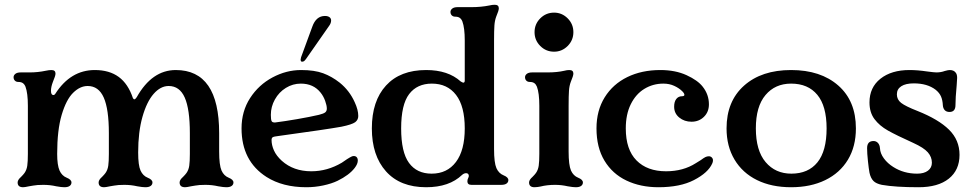

<svg xmlns="http://www.w3.org/2000/svg" viewBox="-20 -776 4085 806"><path d="M54 -10Q54 -16 58 -22Q62 -28 68 -33Q78 -43 83 -50Q92 -63 94.5 -80.5Q97 -98 97 -130V-332Q97 -385 87 -412Q83 -422 76 -427Q69 -432 57 -432Q48 -432 42.5 -437.5Q37 -443 37 -452Q37 -460 44.5 -466Q52 -472 67 -472H105Q139 -472 172 -479Q186 -482 196 -482Q213 -482 213 -467Q213 -458 202 -432Q194 -411 194 -395Q194 -377 204 -377Q209 -377 212 -382Q276 -482 378 -482Q439 -482 478.5 -453Q518 -424 538 -364Q541 -359 544 -359Q548 -359 554 -368Q618 -482 718 -482Q900 -482 900 -217V-140Q900 -83 910 -60Q920 -38 940 -30Q960 -22 960 -10Q960 -1 952.5 4.5Q945 10 930 10Q918 10 896 6Q870 0 842 0Q815 0 800 3Q785 6 782 6Q764 10 757 10Q734 10 734 -10Q734 -16 738 -22Q742 -28 748 -33Q758 -43 763 -50Q772 -63 774.5 -80.5Q777 -98 777 -130V-217Q777 -318 755.5 -366.5Q734 -415 688 -415Q654 -415 625 -382Q596 -349 578 -285.5Q560 -222 560 -136Q560 -82 570 -60Q580 -38 600 -30Q620 -22 620 -10Q620 -1 612.5 4.5Q605 10 590 10Q578 10 556 6Q530 0 502 0Q475 0 460 3Q445 6 442 6Q424 10 417 10Q394 10 394 -10Q394 -16 398 -22Q402 -28 408 -33Q418 -43 423 -50Q432 -63 434.5 -80.5Q437 -98 437 -130V-217Q437 -318 415.5 -366.5Q394 -415 348 -415Q316 -415 287 -386.5Q258 -358 239 -294Q220 -230 220 -130Q220 -83 230 -60Q240 -38 260 -30Q280 -22 280 -10Q280 -1 272.5 4.5Q265 10 250 10Q238 10 216 6Q190 0 162 0Q135 0 120 3Q105 6 102 6Q84 10 77 10Q54 10 54 -10Z M1099 -33Q994 -100 994 -237Q994 -309 1030 -364.5Q1066 -420 1124 -451Q1182 -482 1244 -482Q1300 -482 1336.5 -468.5Q1373 -455 1406 -429Q1447 -396 1469 -347Q1484 -315 1484 -289Q1484 -273 1471 -263Q1457 -253 1413 -244Q1352 -233 1148 -205Q1130 -203 1125 -200Q1120 -197 1120 -188Q1120 -167 1130 -144.5Q1140 -122 1163 -101Q1212 -57 1287 -57Q1354 -57 1415 -93L1437 -108Q1439 -109 1448.5 -115Q1458 -121 1465 -121Q1473 -121 1477.5 -116Q1482 -111 1482 -102Q1482 -88 1469 -71Q1446 -41 1397 -17Q1372 -5 1337 2.5Q1302 10 1266 10Q1167 10 1099 -33ZM1136 -262Q1176 -267 1228 -276Q1280 -285 1319 -294Q1339 -299 1345.5 -304.5Q1352 -310 1352 -320Q1352 -333 1345 -352.5Q1338 -372 1326 -387Q1296 -425 1243 -425Q1209 -425 1180 -407Q1151 -389 1134 -358.5Q1117 -328 1117 -294Q1117 -275 1120 -268Q1123 -261 1136 -262ZM1242 -526Q1242 -528 1244 -536L1291 -664Q1307 -709 1344 -709Q1356 -709 1363 -704Q1370 -699 1370 -690Q1370 -679 1362 -668L1265 -529Q1260 -522 1256.5 -519.5Q1253 -517 1248 -517Q1242 -517 1242 -526Z M1541 -237Q1541 -352 1600.5 -417Q1660 -482 1769 -482Q1861 -482 1914 -434Q1922 -429 1925 -429Q1931 -429 1931 -438V-606Q1931 -659 1921 -686Q1917 -696 1910 -701Q1903 -706 1891 -706Q1882 -706 1876.5 -711.5Q1871 -717 1871 -726Q1871 -734 1878.5 -740Q1886 -746 1901 -746H1959Q1999 -746 2034 -753Q2046 -756 2057 -756Q2074 -756 2074 -741Q2074 -732 2063 -706Q2057 -690 2055.5 -669Q2054 -648 2054 -606V-150Q2054 -93 2064 -70Q2074 -48 2094 -40Q2114 -32 2114 -20Q2114 -11 2106.5 -5.5Q2099 0 2084 0H1959Q1942 0 1942 -15Q1942 -22 1946 -30Q1948 -33 1948 -38Q1948 -43 1945 -46Q1942 -49 1937 -49Q1928 -49 1920 -42Q1866 10 1769 10Q1660 10 1600.5 -56.5Q1541 -123 1541 -237ZM1792 -47Q1857 -47 1894 -96Q1931 -145 1931 -237Q1931 -330 1894.5 -377.5Q1858 -425 1793 -425Q1731 -425 1697.5 -381Q1664 -337 1664 -237Q1664 -137 1697 -92Q1730 -47 1792 -47Z M2201 -10Q2201 -16 2205 -22Q2209 -28 2215 -33Q2225 -43 2230 -50Q2239 -63 2241.5 -80.5Q2244 -98 2244 -130V-332Q2244 -385 2234 -412Q2230 -422 2223 -427Q2216 -432 2204 -432Q2195 -432 2189.5 -437.5Q2184 -443 2184 -452Q2184 -460 2191.5 -466Q2199 -472 2214 -472H2279Q2319 -472 2349 -479Q2360 -482 2370 -482Q2387 -482 2387 -467Q2387 -458 2376 -432Q2370 -416 2368.5 -395Q2367 -374 2367 -332V-140Q2367 -83 2377 -60Q2387 -38 2407 -30Q2427 -22 2427 -10Q2427 -1 2419.5 4.5Q2412 10 2397 10Q2385 10 2363 6Q2337 0 2310 0Q2277 0 2249 7Q2244 8 2237 9Q2230 10 2224 10Q2201 10 2201 -10ZM2306 -723Q2339 -723 2363 -699Q2387 -675 2387 -641Q2387 -607 2363 -583Q2339 -559 2306 -559Q2272 -559 2248 -583Q2224 -607 2224 -641Q2224 -675 2248 -699Q2272 -723 2306 -723Z M2484 -237Q2484 -312 2518.5 -367.5Q2553 -423 2613.5 -452.5Q2674 -482 2752 -482Q2815 -482 2862 -460.5Q2909 -439 2930 -412Q2956 -379 2956 -338Q2956 -306 2935 -285.5Q2914 -265 2883 -265Q2853 -265 2831.5 -282.5Q2810 -300 2810 -328Q2810 -349 2819 -360.5Q2828 -372 2843 -372Q2853 -372 2853 -378Q2853 -384 2844 -393Q2831 -406 2810.5 -415.5Q2790 -425 2765 -425Q2721 -425 2685 -403Q2649 -381 2628 -338.5Q2607 -296 2607 -237Q2607 -148 2652 -102.5Q2697 -57 2776 -57Q2848 -57 2901 -91L2922 -104Q2934 -113 2941 -116.5Q2948 -120 2956 -120Q2963 -120 2968 -115Q2973 -110 2973 -103Q2973 -96 2970 -90Q2953 -51 2893 -20Q2835 10 2744 10Q2669 10 2610 -18Q2551 -46 2517.5 -101.5Q2484 -157 2484 -237Z M3030 -237Q3030 -351 3103.5 -416.5Q3177 -482 3301 -482Q3425 -482 3499 -417Q3573 -352 3573 -237Q3573 -161 3539.5 -105.5Q3506 -50 3444.5 -20Q3383 10 3301 10Q3219 10 3158 -20Q3097 -50 3063.5 -106Q3030 -162 3030 -237ZM3302 -47Q3373 -47 3411.5 -94.5Q3450 -142 3450 -237Q3450 -331 3411 -378Q3372 -425 3301 -425Q3234 -425 3193.5 -377Q3153 -329 3153 -237Q3153 -144 3194 -95.5Q3235 -47 3302 -47Z M3682 0Q3658 -5 3647 -16Q3635 -28 3630 -51Q3627 -67 3623.5 -100Q3620 -133 3620 -154Q3620 -184 3647 -184Q3658 -184 3665.5 -176Q3673 -168 3674 -154Q3675 -132 3690.5 -111Q3706 -90 3730 -75Q3774 -47 3830 -47Q3859 -47 3875.5 -59.5Q3892 -72 3892 -93Q3892 -117 3875 -136.5Q3858 -156 3814 -176Q3743 -208 3707.5 -228Q3672 -248 3651 -276Q3630 -304 3630 -346Q3630 -409 3676 -445.5Q3722 -482 3798 -482Q3832 -482 3872 -476Q3902 -472 3911 -472Q3930 -472 3946 -478Q3960 -482 3967 -482Q3984 -482 3992 -471Q3998 -464 3998 -449Q3998 -443 3996 -417Q3991 -365 3991 -335Q3991 -306 3966 -306Q3953 -306 3946 -313.5Q3939 -321 3938 -334Q3937 -355 3930.5 -370.5Q3924 -386 3908 -399Q3873 -426 3816 -426Q3782 -426 3763.5 -414Q3745 -402 3745 -380Q3745 -358 3763 -344Q3781 -330 3832 -310Q3920 -275 3964 -231.5Q4008 -188 4008 -126Q4008 -62 3963 -26Q3918 10 3836 10Q3739 10 3682 0Z"/></svg>

Font: Raigarh Medium
Style: Regular
Weight: 500
Designer: jaikishan Patel
Foundry: MagicType
Version: Version 1.000